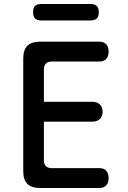

<svg xmlns="http://www.w3.org/2000/svg" viewBox="-20 -938 640 958"><path d="M199 -430H442Q465 -430 478.5 -416.5Q492 -403 492 -380Q492 -358 478.5 -344.5Q465 -331 442 -331H199V-139Q199 -119 209 -109Q219 -99 239 -99H476Q499 -99 510.5 -85.5Q522 -72 522 -49Q522 -27 510.5 -13.5Q499 0 476 0H180Q137 0 116.5 -20.5Q96 -41 96 -84V-646Q96 -689 116.5 -709.5Q137 -730 180 -730H476Q499 -730 510.5 -716.5Q522 -703 522 -681Q522 -658 510.5 -644.5Q499 -631 476 -631H239Q219 -631 209 -621Q199 -611 199 -591ZM186 -836Q164 -836 154.5 -846Q145 -856 145 -877Q145 -898 154.5 -908Q164 -918 186 -918H432Q453 -918 463 -908Q473 -898 473 -877Q473 -856 463 -846Q453 -836 432 -836Z"/></svg>

Font: Maple Mono Normal NL Medium
Style: Regular
Weight: 500
Monospace: yes
Designer: subframe7536
Version: Version 7.000